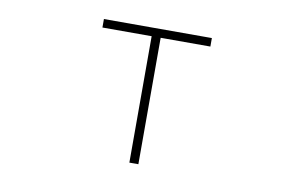

<svg xmlns="http://www.w3.org/2000/svg" viewBox="-61 -633 1123 739"><g transform="rotate(10 500.0 -263.5)"><path d="M482.4 0V-494.1H290V-527.3H711.9V-494.1H517.6V0Z"/></g></svg>

Font: Gen Shin Gothic Monospace ExtraLight
Style: Regular
Weight: 200
Designer: [Source Han Sans]
Ryoko NISHIZUKA  (kana & ideographs); Paul D. Hunt (Latin, Greek & Cyrillic); Wenlong ZHANG  (bopomofo
Version: Version 1.002.20150607